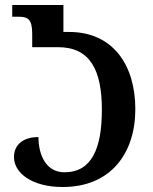

<svg xmlns="http://www.w3.org/2000/svg" viewBox="-20 -736 611 769"><path d="M231 13C422 13 522 -120 522 -299C522 -476 432 -608 257 -608H234V-716H29V-669H54C91 -669 109 -660 109 -601V-547H213C341 -547 388 -455 388 -297C388 -140 347 -46 238 -46C164 -46 134 -116 134 -187C70 -187 36 -154 36 -107C36 -43 108 13 231 13Z"/></svg>

Font: Noto Serif Georgian Condensed SemiBold
Style: Regular
Weight: 600
Width: 3
Designer: Monotype Design Team, Akaki Razmadze
Foundry: Google LLC
Version: Version 2.003